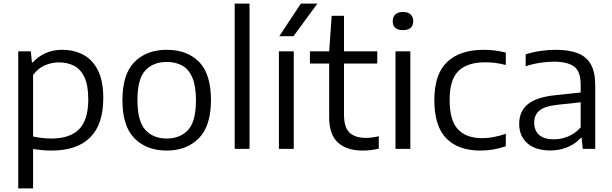

<svg xmlns="http://www.w3.org/2000/svg" viewBox="-20 -828 3406 1068"><path d="M81.5 220V-542.5H151.5L157.5 -481H162.5Q190.5 -512.5 232.2 -531.8Q274 -551 325.5 -551Q389.5 -551 441.2 -524.5Q493 -498 523.8 -438.8Q554.5 -379.5 554.5 -281.5Q554.5 -136 481.2 -63.2Q408 9.5 267 9.5Q239.5 9.5 213 7Q186.5 4.5 164 1V220ZM266 -57.5Q369 -57.5 420 -109.2Q471 -161 471 -274.5Q471 -353 450 -398Q429 -443 392 -462Q355 -481 307.5 -481Q268 -481 230 -464.8Q192 -448.5 164 -411V-69Q185 -64 212 -60.8Q239 -57.5 266 -57.5Z M907.5 9.5Q796 9.5 728.5 -58Q661 -125.5 661 -271Q661 -415.5 728 -483.2Q795 -551 907.5 -551Q1020.5 -551 1087 -484Q1153.5 -417 1153.5 -271Q1153.5 -127 1085.8 -58.8Q1018 9.5 907.5 9.5ZM907.5 -57.5Q982.5 -57.5 1026.2 -105.2Q1070 -153 1070 -270Q1070 -349 1050.2 -395.8Q1030.5 -442.5 993.8 -463Q957 -483.5 907.5 -483.5Q832.5 -483.5 788.5 -436.2Q744.5 -389 744.5 -272Q744.5 -153.5 788.5 -105.5Q832.5 -57.5 907.5 -57.5Z M1285.5 0V-808H1368V0Z M1531.5 0V-542.5H1614V0ZM1533.5 -626.5 1653.5 -808H1745.5L1612.5 -626.5Z M1997.5 9.5Q1908.5 9.5 1859.8 -35Q1811 -79.5 1811 -175.5V-474.5H1704V-542.5H1811L1825 -740H1893.5V-542.5H2078.5V-474.5H1893.5V-190Q1893.5 -119 1924.5 -90Q1955.5 -61 2015.5 -61Q2046 -61 2087 -70V-1Q2042.5 9.5 1997.5 9.5Z M2180 0V-542.5H2262.5V0ZM2221.5 -660.5Q2164.5 -660.5 2164.5 -710.5Q2164.5 -734 2179.2 -747.8Q2194 -761.5 2221.5 -761.5Q2249 -761.5 2263.8 -747.8Q2278.5 -734 2278.5 -710.5Q2278.5 -660.5 2221.5 -660.5Z M2652 9.5Q2529 9.5 2462.5 -58.5Q2396 -126.5 2396 -271Q2396 -415.5 2467 -483.2Q2538 -551 2671.5 -551Q2703 -551 2734.2 -547Q2765.5 -543 2793.5 -535.5V-466.5Q2764.5 -474 2736.5 -477.8Q2708.5 -481.5 2679 -481.5Q2579.5 -481.5 2530.2 -433.2Q2481 -385 2481 -272.5Q2481 -158 2527.2 -108.8Q2573.5 -59.5 2662 -59.5Q2690.5 -59.5 2722.2 -65Q2754 -70.5 2793.5 -83.5V-14.5Q2726 9.5 2652 9.5Z M3042 9Q2959 9 2913.5 -31Q2868 -71 2868 -139.5Q2868 -209.5 2916.8 -249Q2965.5 -288.5 3074.5 -299L3210 -313.5V-356Q3210 -432 3172.5 -458.5Q3135 -485 3060.5 -485Q3027.5 -485 2986.2 -479Q2945 -473 2904 -459.5V-525.5Q2941 -538 2985.8 -544.5Q3030.5 -551 3070.5 -551Q3143.5 -551 3192.5 -532.5Q3241.5 -514 3266.2 -470.5Q3291 -427 3291 -351.5V0H3221.5L3215.5 -61H3210Q3181.5 -28 3137 -9.5Q3092.5 9 3042 9ZM2951.5 -146Q2951.5 -102 2978.8 -77.5Q3006 -53 3061.5 -53Q3101.5 -53 3140.2 -69Q3179 -85 3210 -119.5V-259L3080 -245Q3010.5 -237.5 2981 -213.2Q2951.5 -189 2951.5 -146Z"/></svg>

Font: Encode Sans SmExp
Style: Regular
Weight: 400
Width: 6
Designer: Multiple Designers
Foundry: Impallari Type
Version: Version 3.002; ttfautohint (v1.8.3) -l 8 -r 50 -G 200 -x 14 